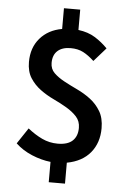

<svg xmlns="http://www.w3.org/2000/svg" viewBox="-58 -788 629 941"><g transform="rotate(5 256.5 -318.0)"><path d="M218 110V10Q172 5 125.5 -14.5Q79 -34 45 -66L97 -144Q132 -116 168 -99Q204 -82 245 -82Q294 -82 318 -104.5Q342 -127 342 -168Q342 -201 322 -223Q302 -245 271.5 -263Q241 -281 206 -297.5Q171 -314 140.5 -336.5Q110 -359 90 -390.5Q70 -422 70 -469Q70 -539 110 -585.5Q150 -632 218 -644V-746H298V-646Q346 -640 380.5 -618.5Q415 -597 443 -568L384 -501Q356 -527 330 -540.5Q304 -554 268 -554Q227 -554 204 -533.5Q181 -513 181 -474Q181 -444 201 -424.5Q221 -405 251.5 -388.5Q282 -372 317 -355.5Q352 -339 382.5 -316Q413 -293 433 -259.5Q453 -226 453 -176Q453 -104 413 -55.5Q373 -7 298 7V110Z"/></g></svg>

Font: TT Toshiba Sans Medium
Style: Regular
Weight: 500
Designer: Paul D. Hunt
Foundry: Toshiba Corporation
Version: Version 2.020;PS 2.000;hotconv 1.0.86;makeotf.lib2.5.63406